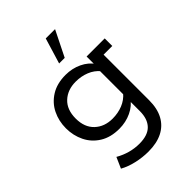

<svg xmlns="http://www.w3.org/2000/svg" viewBox="-231 -716 999 999"><g transform="rotate(-45 269.0 -216.5)"><path d="M257.2 181Q214 181 170.1 170.9Q126.3 160.9 93.1 142.3L119.6 82.2Q151.6 100.6 185.2 109.7Q218.9 118.8 252.9 118.8Q315.3 118.8 344.8 88.1Q374.4 57.4 374.4 0.4V-72.7L387.8 -83.8Q364.5 -48.8 323.3 -29.4Q282.2 -10 234.3 -10Q170.9 -10 127.2 -37.3Q83.4 -64.5 61.2 -109.9Q39 -155.3 39 -208.4Q39 -261.9 61.2 -307.1Q83.4 -352.2 127.2 -379.4Q170.9 -406.7 234.3 -406.7Q282.2 -406.7 323.3 -387.3Q364.5 -367.9 387.8 -332.9L379.3 -331.4V-396.7H512.6V-341H448.6V-5.6Q448.6 54.9 426.2 96.6Q403.7 138.3 361.2 159.6Q318.7 181 257.2 181ZM246.7 -72.2Q286.9 -72.2 321.5 -86.1Q356.2 -100 379.6 -128.3L375 -99.3V-314.6L379.6 -288.4Q356.2 -316.7 321.5 -330.6Q286.9 -344.5 246.7 -344.5Q186.9 -344.5 148.9 -309.2Q110.9 -273.9 110.9 -208.4Q110.9 -144 148.9 -108.1Q186.9 -72.2 246.7 -72.2ZM252.7 -472.2 295.5 -613.5H364L293.8 -472.2Z"/></g></svg>

Font: Rokkitt SemiBold
Style: Regular
Weight: 600
Designer: Vernon Adams
Foundry: Vernon Adams
Version: Version 3.103